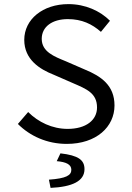

<svg xmlns="http://www.w3.org/2000/svg" viewBox="-20 -688 640 934"><path d="M305 12C449 12 537 -71 537 -175C537 -272 473 -317 392 -350L300 -390C244 -413 183 -436 183 -499C183 -558 234 -595 310 -595C378 -595 428 -571 471 -533L515 -587C467 -635 395 -668 313 -668C188 -668 98 -594 98 -494C98 -398 174 -351 240 -325L334 -284C401 -255 452 -235 452 -165C452 -104 399 -61 309 -61C234 -61 166 -94 117 -143L67 -85C126 -26 209 12 305 12ZM226 226C332 221 391 193 391 135C391 90 361 68 274 58L256 96C302 100 327 112 327 138C327 165 302 180 218 186Z"/></svg>

Font: Hasklig
Style: Regular
Weight: 400
Monospace: yes
Designer: Paul D. Hunt, Teo Tuominen
Foundry: Adobe Systems Incorporated
Version: Version 2.030;PS 1.0;hotconv 16.6.51;makeotf.lib2.5.65220